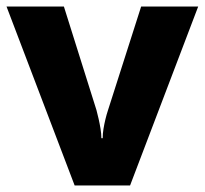

<svg xmlns="http://www.w3.org/2000/svg" viewBox="-20 -569 628 589"><path d="M209 0 0 -549H176L276 -231Q279 -220 282.5 -204.5Q286 -189 288.5 -173.5Q291 -158 291 -145H295Q295 -159 297.5 -174Q300 -189 303.5 -203.5Q307 -218 311 -230L413 -549H588L379 0Z"/></svg>

Font: Noto Sans Hebrew ExtraBold
Style: Regular
Weight: 800
Designer: Monotype Design Team
Foundry: Monotype Imaging Inc.
Version: Version 2.003